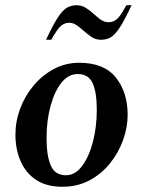

<svg xmlns="http://www.w3.org/2000/svg" viewBox="-20 -704 548 734"><path d="M219 10Q158 10 118.5 -16Q79 -42 59 -87.5Q39 -133 39 -190Q39 -240 57 -288.5Q75 -337 108 -376.5Q141 -416 185.5 -440Q230 -464 283 -464Q378 -464 423 -407.5Q468 -351 468 -265Q468 -217 450.5 -168.5Q433 -120 400.5 -79.5Q368 -39 322 -14.5Q276 10 219 10ZM232 -34Q267 -34 293.5 -69Q320 -104 335 -161Q350 -218 350 -284Q350 -352 334 -386.5Q318 -421 277 -421Q242 -421 215.5 -388.5Q189 -356 173.5 -300Q158 -244 158 -175Q158 -109 174 -71.5Q190 -34 232 -34ZM156 -552Q183 -610 202 -638.5Q221 -667 237.5 -675.5Q254 -684 273 -684Q292 -684 308 -674Q324 -664 337.5 -651.5Q351 -639 365 -629Q379 -619 395 -619Q412 -619 426 -630Q440 -641 463 -684H483Q456 -626 437 -597.5Q418 -569 402 -560.5Q386 -552 366 -552Q346 -552 331 -562Q316 -572 302 -584.5Q288 -597 274 -607Q260 -617 244 -617Q228 -617 214 -606Q200 -595 176 -552Z"/></svg>

Font: Spectral SemiBold
Style: Italic
Weight: 600
Italic angle: -10°
Designer: Jean-Baptiste Levee
Foundry: Production Type
Version: Version 2.001